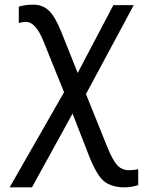

<svg xmlns="http://www.w3.org/2000/svg" viewBox="-20 -558 640 818"><path d="M311 -247.1 462.9 -536.1H549.8L346.2 -157.2L437 67.9Q459.5 123.5 479 145.3Q498.5 167 529.8 167Q551.3 167 568.8 163.1V231Q536.6 240.2 511.2 240.2Q461.4 240.2 428.5 218.3Q395.5 196.3 360.8 109.9L289.1 -74.2L116.2 240.2H21L252.9 -165L165 -382.8Q131.8 -464.8 90.8 -464.8Q76.7 -464.8 60.1 -460V-529.8Q85.9 -538.1 123 -538.1Q162.6 -538.1 189.5 -511.5Q216.3 -484.9 243.2 -417Z"/></svg>

Font: Noto Mono
Style: Regular
Weight: 400
Designer: Monotype Design Team
Foundry: Monotype Imaging Inc.
Version: Version 1.00